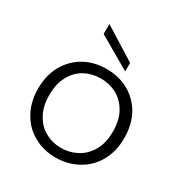

<svg xmlns="http://www.w3.org/2000/svg" viewBox="-180 -910 1002 1054"><g transform="rotate(30 321.0 -383.5)"><path d="M319 8C319 8 319 8 319 8C370 8 417 -4 459 -27C501 -50 534 -82 558 -125C582 -168 594 -217 594 -273C594 -273 594 -273 594 -273C594 -330 582 -379 559 -422C535 -464 502 -497 461 -520C419 -543 372 -554 321 -554C321 -554 321 -554 321 -554C270 -554 223 -543 182 -520C141 -497 108 -464 84 -422C60 -379 48 -330 48 -273C48 -273 48 -273 48 -273C48 -216 60 -167 84 -125C107 -82 140 -50 181 -27C222 -4 268 8 319 8ZM319 -53C319 -53 319 -53 319 -53C283 -53 250 -61 220 -78C189 -94 165 -119 147 -152C128 -185 119 -225 119 -273C119 -273 119 -273 119 -273C119 -321 128 -362 147 -395C165 -428 189 -452 220 -469C251 -485 284 -493 320 -493C320 -493 320 -493 320 -493C356 -493 389 -485 420 -469C451 -452 475 -428 494 -395C513 -362 522 -321 522 -273C522 -273 522 -273 522 -273C522 -225 513 -185 494 -152C475 -119 450 -94 419 -78C388 -61 355 -53 319 -53ZM210 -775C210 -775 210 -712 210 -712C210 -712 415 -593 415 -593C415 -593 415 -647 415 -647C415 -647 210 -775 210 -775Z"/></g></svg>

Font: wox.body
Style: Regular
Weight: 500
Designer: Ninad Kale (Devanagari), Jonny Pinhorn (Latin)
Foundry: Indian Type Foundry
Version: ""